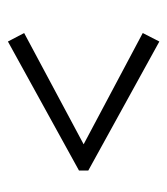

<svg xmlns="http://www.w3.org/2000/svg" viewBox="12 -530 432 497"><g transform="rotate(90 228.5 -281.0)"><path d="M65 -434 87 -477 421 -293V-269L87 -85L65 -127L353 -281Z"/></g></svg>

Font: Piazzolla SC Light
Style: Regular
Weight: 300
Designer: Juan Pablo del Peral
Foundry: Huerta Tipografica
Version: Version 1.330